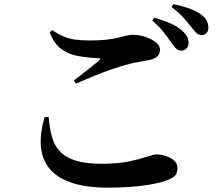

<svg xmlns="http://www.w3.org/2000/svg" viewBox="-20 -853 1040 905"><path d="M786.8 -652.9Q773 -673.1 752.7 -699.6Q732.4 -726.1 697.5 -756.3L707.4 -769.7Q749.5 -757.8 783.7 -742.7Q817.8 -727.7 840.4 -706.5Q856.7 -692.5 863 -678.2Q869.4 -663.9 868.6 -649.7Q868.6 -634.3 858.5 -624.2Q848.4 -614.1 832.1 -614.1Q819.6 -614.8 809.4 -624.9Q799.2 -635.1 786.8 -652.9ZM879.4 -728.4Q865.8 -745.9 846.6 -768Q827.4 -790 788.1 -820.5L797 -833.4Q839.6 -824.9 873.2 -812.7Q906.7 -800.5 927.4 -784.8Q946.7 -770.7 954.4 -755.3Q962.2 -740 962.2 -722.8Q962.2 -706.7 953.7 -697.1Q945.2 -687.6 929.6 -687.6Q914.9 -687.6 904.6 -698.5Q894.2 -709.4 879.4 -728.4ZM214.3 -700.5 226 -710.8Q254.7 -691.7 279.9 -681Q305.1 -670.3 334.4 -666.3Q363.6 -662.3 404 -662.3Q453.3 -662.3 485.2 -666.3Q517.1 -670.3 538.2 -675.7Q559.4 -681.2 575.5 -685.1Q591.7 -689.1 609.8 -689.1Q627.6 -689.1 649.2 -683.7Q670.7 -678.3 690.1 -668.8Q709.5 -659.3 722 -646.4Q734.4 -633.4 734.4 -619.4Q734.4 -580.1 682.4 -569.7Q659 -565.7 631.3 -560.8Q603.7 -555.9 575.8 -547.7Q546.2 -540.2 507.5 -526.8Q468.7 -513.4 425.7 -495.9Q382.7 -478.5 337.9 -458.6L328.2 -474Q357.6 -495.6 391.4 -522.6Q425.2 -549.6 447.2 -567.2Q459.5 -577.9 442.9 -578.6Q391.4 -581 346.5 -589.2Q301.6 -597.5 267.9 -622.7Q234.3 -648 214.3 -700.5ZM209.6 -301.2 189.8 -300.9Q168.8 -228.4 172.4 -167.8Q176 -107.2 209.7 -62.7Q243.5 -18.1 312.4 6.6Q381.3 31.4 491 31.4Q577.5 31.4 648.9 22.4Q720.4 13.5 761.2 -0.9Q793.8 -12.8 805 -25.1Q816.3 -37.4 816.3 -61.3Q816.3 -82.9 799.6 -97Q783 -111.1 760.2 -118.2Q737.5 -125.2 718.7 -125.2Q705 -125.2 672.8 -114.4Q640.6 -103.5 588.1 -92.3Q535.5 -81.1 458.3 -81.1Q384.6 -81.1 337.4 -95.6Q290.3 -110.1 263.4 -138.2Q236.6 -166.4 225 -207.5Q213.4 -248.6 209.6 -301.2Z"/></svg>

Font: Source Han Serif JP VF
Style: Regular
Weight: 250
Designer: Ryoko NISHIZUKA 西塚涼子 (kana & ideographs); Frank Grießhammer (Latin, Greek & Cyrillic); Wenlong ZHANG 张文龙 (bopomofo); San
Foundry: Adobe
Version: Version 2.001;hotconv 1.1.0;makeotfexe 2.6.0